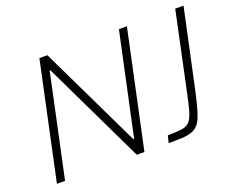

<svg xmlns="http://www.w3.org/2000/svg" viewBox="-111 -876 1294 1064"><g transform="rotate(-20 536.0 -344.0)"><path d="M58 0 205 -688H252L541 -87H545L674 -688H721L574 0H529L239 -604H235L106 0ZM717 0 727 -42Q779 -43 809 -47Q839 -51 855.5 -68Q872 -85 883.5 -123.5Q895 -162 909 -231L1006 -688H1055L961 -250Q948 -189 937 -146.5Q926 -104 915 -76.5Q904 -49 888.5 -33.5Q873 -18 850.5 -10.5Q828 -3 795.5 -1.5Q763 0 717 0Z"/></g></svg>

Font: Saira Thin ExtraLight
Style: Italic
Weight: 250
Italic angle: -12°
Version: Version 1.101